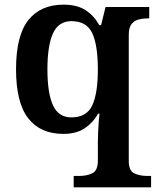

<svg xmlns="http://www.w3.org/2000/svg" viewBox="-20 -566 677 826"><path d="M297 240V191H320Q353 191 377 179.5Q401 168 401 125V48Q401 29 402 6Q403 -17 404.5 -39Q406 -61 408 -77H402Q381 -39 345 -14.5Q309 10 252 10Q154 10 101.5 -57Q49 -124 49 -268Q49 -413 102 -479.5Q155 -546 253 -546Q312 -546 348.5 -522Q385 -498 407 -458H415L434 -536H622V-487H617Q595 -487 576 -482Q557 -477 545.5 -462Q534 -447 534 -416V127Q534 169 558 180Q582 191 615 191H630V240ZM287 -61Q353 -61 377 -113Q401 -165 401 -267Q401 -371 377 -423Q353 -475 287 -475Q232 -475 208 -422.5Q184 -370 184 -267Q184 -165 208 -113Q232 -61 287 -61Z"/></svg>

Font: Noto Naskh Arabic SemiBold
Style: Regular
Weight: 600
Designer: Monotype Design Team, David Williams, Mohamad Dakak and Nizar Qandah
Foundry: Monotype Imaging Inc.
Version: Version 2.016